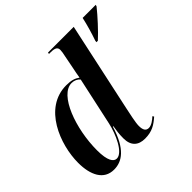

<svg xmlns="http://www.w3.org/2000/svg" viewBox="-189 -946 1141 1141"><g transform="rotate(-45 382.0 -375.0)"><path d="M611 -610 610 -600H622C664 -638 727 -707 761 -750L764 -760H654C643 -710 628 -659 611 -610ZM149 10C216 10 280 -31 324 -176H328C323 -145 319 -121 319 -82C319 -20 353 10 409 10C470 10 502 -12 540 -45L534 -54C518 -39 493 -19 470 -19C447 -19 436 -35 436 -70C436 -100 451 -163 458 -198L579 -760H363L361 -750H375C415 -750 426 -739 426 -719C426 -707 423 -691 419 -673L402 -586C399 -572 393 -542 390 -522C368 -538 344 -546 302 -546C111 -546 26 -322 26 -170C26 -67 63 10 149 10ZM207 -25C181 -25 158 -54 158 -143C158 -323 233 -533 334 -533C356 -533 375 -524 387 -509L321 -205C305 -131 257 -25 207 -25Z"/></g></svg>

Font: Noto Serif Display Condensed
Style: Bold Italic
Weight: 700
Width: 3
Italic angle: -12°
Designer: Monotype Design Team
Foundry: Monotype Imaging Inc.
Version: Version 2.009